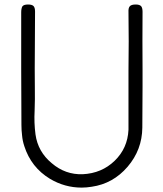

<svg xmlns="http://www.w3.org/2000/svg" viewBox="-20 -1147 725 853"><path d="M550.8 -832Q550.8 -897.5 551.8 -962.9Q551.8 -1028.3 550.8 -1093.8Q549.8 -1111.3 556.6 -1119.1Q563.5 -1127 583 -1127Q600.6 -1127 607.4 -1119.1Q613.3 -1111.3 613.3 -1094.7Q612.3 -965.8 613.3 -837.9Q613.3 -799.8 613.3 -761.7Q613.3 -670.9 612.3 -580.1Q611.3 -481.4 546.9 -406.2Q482.4 -331.1 387.7 -317.4Q364.3 -313.5 342.8 -313.5Q267.6 -313.5 202.1 -352.5Q118.2 -403.3 87.9 -498Q80.1 -521.5 78.1 -544.9Q75.2 -568.4 75.2 -591.8Q74.2 -716.8 74.2 -841.8Q74.2 -966.8 74.2 -1091.8Q74.2 -1108.4 79.1 -1118.2Q85 -1127 104.5 -1127Q122.1 -1127 128.9 -1120.1Q135.7 -1113.3 135.7 -1095.7Q134.8 -1011.7 134.8 -926.8Q133.8 -842.8 134.8 -757.8Q135.7 -706.1 133.8 -654.3Q130.9 -601.6 137.7 -549.8Q148.4 -472.7 210 -421.9Q270.5 -370.1 347.7 -373Q431.6 -377 489.3 -432.6Q546.9 -488.3 550.8 -570.3Q550.8 -572.3 550.8 -574.2Q550.8 -576.2 550.8 -578.1Q550.8 -641.6 550.8 -705.1Q550.8 -769.5 550.8 -832Z"/></svg>

Font: Das Gitter
Style: Book
Weight: 400
Version: Version 006.000